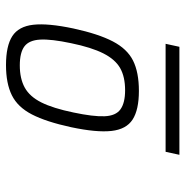

<svg xmlns="http://www.w3.org/2000/svg" viewBox="-9 -845 618 640"><g transform="rotate(-90 300.0 -525.0)"><path d="M317 -371Q254 -371 221.5 -392Q189 -413 183.5 -462.5Q178 -512 196 -597Q214 -680 238.5 -727.5Q263 -775 302.5 -794.5Q342 -814 403 -814Q467 -814 499.5 -793Q532 -772 537.5 -723Q543 -674 525 -589Q507 -506 482 -458Q457 -410 418 -390.5Q379 -371 317 -371ZM319 -417Q364 -417 393 -433.5Q422 -450 442 -489.5Q462 -529 476 -597Q490 -663 488 -700Q486 -737 465.5 -752.5Q445 -768 402 -768Q358 -768 328 -751.5Q298 -735 278.5 -696Q259 -657 245 -589Q231 -523 232.5 -485.5Q234 -448 255.5 -432.5Q277 -417 319 -417ZM104 -236 114 -282H474L464 -236Z"/></g></svg>

Font: Victor Mono Thin
Style: Italic
Weight: 100
Italic angle: -12°
Monospace: yes
Designer: Rune Bjørnerås
Version: Version 1.561;gftools[0.9.30]